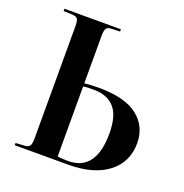

<svg xmlns="http://www.w3.org/2000/svg" viewBox="-130 -848 927 965"><g transform="rotate(20 333.0 -365.0)"><path d="M52 0V-12L103 -15Q122 -17 128 -28Q134 -39 134 -71V-669Q134 -694 127.5 -704.5Q121 -715 100 -716L52 -718V-730H354V-718L304 -716Q286 -715 280 -703.5Q274 -692 274 -665V-412Q293 -414 311 -415Q329 -416 351 -416Q491 -416 559 -362.5Q627 -309 627 -220Q627 -118 550 -59Q473 0 338 0ZM274 -21Q284 -19 299.5 -18Q315 -17 330 -17Q479 -17 479 -218Q479 -313 440.5 -355.5Q402 -398 331 -398Q313 -398 299.5 -397.5Q286 -397 274 -395Z"/></g></svg>

Font: Literata 72pt SemiBold
Style: Regular
Weight: 600
Designer: Latin by Veronika Burian and Jose Scaglione. Greek by Irene Vlachou. Cyrillic by Vera Evstafieva.
Foundry: TypeTogether
Version: Version 3.002